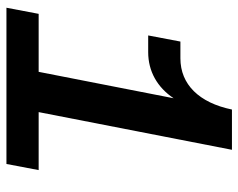

<svg xmlns="http://www.w3.org/2000/svg" viewBox="-92 -648 740 596"><g transform="rotate(90 278.0 -350.0)"><path d="M4 0H489L508 -100H328L445 -700H320C299 -598 242 -540 161 -540H109L90 -440H142C201 -440 251 -468 285 -519L203 -100H23Z"/></g></svg>

Font: Uncut Sans Semibold Italic
Style: Regular
Weight: 600
Italic angle: -11°
Designer: Kasper Nordkvist
Foundry: UNCUT.wtf
Version: Version 1.304;Glyphs 3.2 (3246)